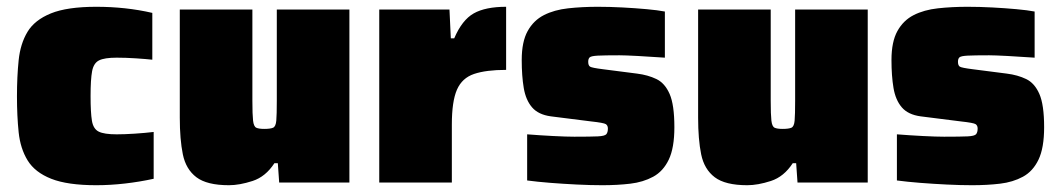

<svg xmlns="http://www.w3.org/2000/svg" viewBox="-20 -538 3124 566"><path d="M264 8Q179 8 131 -11Q83 -30 61.5 -65Q40 -100 35 -148Q30 -196 30 -254Q30 -312 35 -360.5Q40 -409 61 -444Q82 -479 130 -498.5Q178 -518 264 -518Q351 -518 429 -500V-362Q411 -364 381 -366Q351 -368 324 -368Q288 -368 272 -360Q256 -352 251.5 -328Q247 -304 247 -255Q247 -206 251 -182Q255 -158 271 -150Q287 -142 324 -142Q347 -142 377.5 -144Q408 -146 433 -149V-11Q392 -2 348.5 3Q305 8 264 8Z M655 8Q590 8 559 -15.5Q528 -39 519 -83Q510 -127 510 -191V-510H724V-241Q724 -200 726 -182.5Q728 -165 735.5 -161.5Q743 -158 759 -158Q777 -158 785 -161.5Q793 -165 794.5 -182.5Q796 -200 796 -241V-510H1010V0H803L799 -57H789Q763 -17 724.5 -4.5Q686 8 655 8Z M1098 0V-510H1305L1309 -425H1319Q1342 -479 1376.5 -498.5Q1411 -518 1472 -518V-332Q1413 -332 1377.5 -320Q1342 -308 1327 -273.5Q1312 -239 1312 -171V0Z M1756 8Q1721 8 1680.5 6Q1640 4 1602 1Q1564 -2 1534 -6V-142Q1572 -139 1611 -137Q1650 -135 1673 -135Q1722 -135 1742.5 -136Q1763 -137 1767.5 -142.5Q1772 -148 1772 -159Q1772 -168 1766 -172Q1760 -176 1723 -180L1604 -195Q1567 -200 1548.5 -221.5Q1530 -243 1524 -278.5Q1518 -314 1518 -361Q1518 -415 1535.5 -446.5Q1553 -478 1583.5 -493.5Q1614 -509 1655 -513.5Q1696 -518 1742 -518Q1778 -518 1815.5 -516Q1853 -514 1886 -511Q1919 -508 1940 -504V-368Q1898 -371 1860 -373Q1822 -375 1806 -375Q1762 -375 1742.5 -374Q1723 -373 1718.5 -369Q1714 -365 1714 -356Q1714 -345 1719.5 -341.5Q1725 -338 1757 -334L1858 -321Q1890 -317 1915 -305Q1940 -293 1954 -261Q1968 -229 1968 -163Q1968 -102 1951.5 -67.5Q1935 -33 1905.5 -17Q1876 -1 1838 3.5Q1800 8 1756 8Z M2183 8Q2118 8 2087 -15.5Q2056 -39 2047 -83Q2038 -127 2038 -191V-510H2252V-241Q2252 -200 2254 -182.5Q2256 -165 2263.5 -161.5Q2271 -158 2287 -158Q2305 -158 2313 -161.5Q2321 -165 2322.5 -182.5Q2324 -200 2324 -241V-510H2538V0H2331L2327 -57H2317Q2291 -17 2252.5 -4.5Q2214 8 2183 8Z M2846 8Q2811 8 2770.5 6Q2730 4 2692 1Q2654 -2 2624 -6V-142Q2662 -139 2701 -137Q2740 -135 2763 -135Q2812 -135 2832.5 -136Q2853 -137 2857.5 -142.5Q2862 -148 2862 -159Q2862 -168 2856 -172Q2850 -176 2813 -180L2694 -195Q2657 -200 2638.5 -221.5Q2620 -243 2614 -278.5Q2608 -314 2608 -361Q2608 -415 2625.5 -446.5Q2643 -478 2673.5 -493.5Q2704 -509 2745 -513.5Q2786 -518 2832 -518Q2868 -518 2905.5 -516Q2943 -514 2976 -511Q3009 -508 3030 -504V-368Q2988 -371 2950 -373Q2912 -375 2896 -375Q2852 -375 2832.5 -374Q2813 -373 2808.5 -369Q2804 -365 2804 -356Q2804 -345 2809.5 -341.5Q2815 -338 2847 -334L2948 -321Q2980 -317 3005 -305Q3030 -293 3044 -261Q3058 -229 3058 -163Q3058 -102 3041.5 -67.5Q3025 -33 2995.5 -17Q2966 -1 2928 3.5Q2890 8 2846 8Z"/></svg>

Font: Saira Black
Style: Regular
Weight: 900
Designer: Hector Gatti with collaboration of the Omnibus-Type team
Foundry: Omnibus-Type
Version: Version 1.100; ttfautohint (v1.8.3)